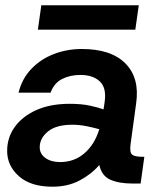

<svg xmlns="http://www.w3.org/2000/svg" viewBox="-20 -693 595 725"><path d="M178 12Q96 12 51.5 -27.5Q7 -67 7 -123Q7 -174 36 -214Q65 -254 117.5 -277.5Q170 -301 243 -301Q288 -301 320 -294Q352 -287 371 -280L375 -307Q383 -361 357 -385.5Q331 -410 284 -410Q244 -410 214 -394.5Q184 -379 171 -343H50Q63 -396 98.5 -433Q134 -470 183.5 -489Q233 -508 289 -508Q400 -508 454 -453Q508 -398 494 -302L473 -148Q469 -118 478.5 -109.5Q488 -101 518 -101H525L511 0H480Q429 0 396.5 -14.5Q364 -29 355 -70Q325 -35 280.5 -11.5Q236 12 178 12ZM130 -137Q130 -112 151.5 -96.5Q173 -81 207 -81Q260 -81 298.5 -114Q337 -147 355 -205Q334 -211 307 -216.5Q280 -222 253 -222Q192 -222 161 -196.5Q130 -171 130 -137ZM123 -581 136 -673H504L491 -581Z"/></svg>

Font: Host Grotesk SemiBold
Style: Italic
Weight: 600
Italic angle: -8°
Designer: Doğukan Karapınar based on Poppins by Indian Type Foundry, Jonny Pinhorn
Foundry: Element Type
Version: Version 1.001; ttfautohint (v1.8.4.7-5d5b)